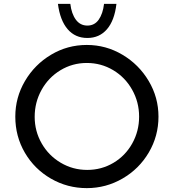

<svg xmlns="http://www.w3.org/2000/svg" viewBox="-20 -963 897 991"><path d="M428 -731Q527 -731 612 -680.5Q697 -630 747.5 -545Q798 -460 798 -361Q798 -261 748 -176Q698 -91 612.5 -41.5Q527 8 428 8Q328 8 243 -41Q158 -90 108.5 -174.5Q59 -259 59 -361Q59 -460 109 -545Q159 -630 243.5 -680.5Q328 -731 428 -731ZM430 -86Q504 -86 565.5 -122.5Q627 -159 662.5 -222.5Q698 -286 698 -361Q698 -436 662 -500Q626 -564 564 -601Q502 -638 428 -638Q354 -638 292 -600.5Q230 -563 194.5 -499Q159 -435 159 -360Q159 -286 195 -223Q231 -160 293.5 -123Q356 -86 430 -86ZM279 -943H343Q349 -892 371.5 -861.5Q394 -831 431 -831Q468 -831 489.5 -861.5Q511 -892 517 -943H581Q571 -857 532 -812Q493 -767 431 -767Q368 -767 329 -812.5Q290 -858 279 -943Z"/></svg>

Font: Josefin Sans
Style: Regular
Weight: 400
Designer: Santiago Orozco
Foundry: Typemade
Version: Version 2.000